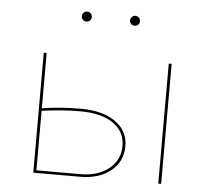

<svg xmlns="http://www.w3.org/2000/svg" viewBox="-48 -679 793 730"><g transform="rotate(5 349.0 -314.0)"><path d="M237 -609Q237 -617 242.5 -622.5Q248 -628 256 -628Q264 -628 269.5 -622.5Q275 -617 275 -609Q275 -601 269.5 -595.5Q264 -590 256 -590Q248 -590 242.5 -595.5Q237 -601 237 -609ZM459 -609Q459 -601 453.5 -595.5Q448 -590 440 -590Q432 -590 426.5 -595.5Q421 -601 421 -609Q421 -617 427 -622.5Q433 -628 440 -628Q448 -628 453.5 -622.5Q459 -617 459 -609ZM445 -131Q445 -72 400.5 -36Q356 0 283 0H105V-458H116V-247Q188 -258 263 -258Q348 -258 396.5 -223.5Q445 -189 445 -131ZM593 -458V0H582V-458ZM434 -131Q434 -185 389 -216.5Q344 -248 263 -248Q192 -248 116 -237V-10H283Q351 -10 392.5 -43.5Q434 -77 434 -131Z"/></g></svg>

Font: Ysabeau SC Hairline
Style: Regular
Weight: 100
Designer: Christian Thalmann (Catharsis Fonts)
Version: Version 0.003